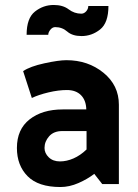

<svg xmlns="http://www.w3.org/2000/svg" viewBox="-20 -740 556 772"><path d="M174 -600H87Q87 -667 120.5 -693.5Q154 -720 196 -720Q233 -720 256 -702.5Q279 -685 307 -685Q318 -685 326.5 -694.5Q335 -704 335 -716H416Q416 -648 382.5 -621.5Q349 -595 308 -595Q271 -595 250.5 -613Q230 -631 202 -631Q191 -631 182.5 -620.5Q174 -610 174 -600ZM159 -145Q159 -124 176 -107.5Q193 -91 221 -91Q248 -91 275.5 -103Q303 -115 328 -139V-213H230Q196 -213 177.5 -192Q159 -171 159 -145ZM223 12Q134 12 91 -31.5Q48 -75 48 -145Q48 -220 99 -260Q150 -300 232 -300H327Q326 -337 305.5 -357.5Q285 -378 249 -378Q215 -378 175 -368.5Q135 -359 108 -346L73 -454Q101 -473 158.5 -485.5Q216 -498 247 -498Q334 -498 396 -447.5Q458 -397 458 -319V0H391L359 -41Q332 -20 295.5 -4Q259 12 223 12Z"/></svg>

Font: Palanquin Dark
Style: Regular
Weight: 400
Designer: Pria Ravichandran
Version: Version 1.000